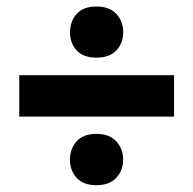

<svg xmlns="http://www.w3.org/2000/svg" viewBox="-20 -619 583 579"><path d="M191.2 -521.2Q191.2 -488.8 211.3 -466.9Q231.4 -445.1 271 -445.1Q310.1 -445.1 330.8 -466.9Q351.6 -488.8 351.6 -521.2Q351.6 -554.9 330.8 -577.1Q310.1 -599.4 271 -599.4Q231.4 -599.4 211.3 -577.1Q191.2 -554.9 191.2 -521.2ZM190.9 -137.2Q190.9 -105 211.1 -82.8Q231.2 -60.5 270.8 -60.5Q309.8 -60.5 330.6 -82.8Q351.3 -105 351.3 -137.2Q351.3 -170.4 330.6 -192.9Q309.8 -215.3 270.8 -215.3Q231.2 -215.3 211.1 -192.9Q190.9 -170.4 190.9 -137.2ZM38.1 -267.3H504.9V-392.3H38.1Z"/></svg>

Font: Roboto Flex
Style: Regular
Weight: 400
Designer: Berlow after Robertson
Foundry: Google
Version: Version 3.200;gftools[0.9.32]